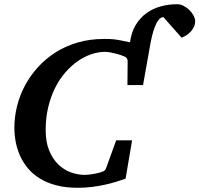

<svg xmlns="http://www.w3.org/2000/svg" viewBox="-20 -871 942 907"><path d="M901.9 -770Q901.9 -755.9 896 -743.7Q890.1 -731.4 880.9 -721.4Q871.6 -711.4 860.1 -704.1Q848.6 -696.8 837.9 -692.9L752 -790Q739.7 -790 729.7 -777.6Q719.7 -765.1 711.7 -744.6Q703.6 -724.1 697.5 -698Q691.4 -671.9 687 -645L655.8 -469.2H582L583 -581.1Q584 -586.9 579.8 -594.2Q575.7 -601.6 567.9 -604Q564 -606 553.2 -609.9Q542.5 -613.8 529.1 -617.2Q515.6 -620.6 501.5 -623.3Q487.3 -626 476.1 -626Q444.3 -626 411.1 -614.7Q377.9 -603.5 346.9 -581.8Q315.9 -560.1 288.3 -528.3Q260.7 -496.6 240.2 -455.6Q219.7 -414.6 207.8 -364.7Q195.8 -314.9 195.8 -256.8Q195.8 -199.7 212.4 -159.7Q229 -119.6 255.6 -94Q282.2 -68.4 314.9 -56.6Q347.7 -44.9 379.9 -44.9Q390.6 -44.9 403.3 -46.4Q416 -47.9 427.7 -50.3Q439.5 -52.7 449 -55.2Q458.5 -57.6 462.9 -60.1Q470.7 -61 474.6 -65.9Q478.5 -70.8 481 -76.2L528.8 -208H604L573.2 -26.9Q554.2 -20 529.5 -12.5Q504.9 -4.9 476.1 1.5Q447.3 7.8 414.8 12Q382.3 16.1 347.2 16.1Q291 16.1 246.8 4.6Q202.6 -6.8 169.4 -27.1Q136.2 -47.4 113 -74.7Q89.8 -102.1 75.4 -133.8Q61 -165.5 54.4 -199.7Q47.9 -233.9 47.9 -268.1Q47.9 -319.3 60.8 -370.6Q73.7 -421.9 98.6 -468.3Q123.5 -514.6 160.2 -554.7Q196.8 -594.7 243.7 -624.3Q290.5 -653.8 347.7 -670.4Q404.8 -687 471.2 -687Q485.8 -687 496.8 -686.8Q507.8 -686.5 520.5 -685.1Q533.2 -683.6 550.3 -680.2Q567.4 -676.8 594.2 -670.9Q600.6 -719.2 621.3 -753.4Q642.1 -787.6 672.4 -809.3Q702.6 -831.1 740 -841.1Q777.3 -851.1 816.9 -851.1Q831.5 -851.1 846.7 -843.5Q861.8 -835.9 874 -824.2Q886.2 -812.5 894 -798.1Q901.9 -783.7 901.9 -770Z"/></svg>

Font: Charis SIL
Style: Bold Italic
Weight: 700
Italic angle: -11°
Foundry: SIL International
Version: Version 4.112